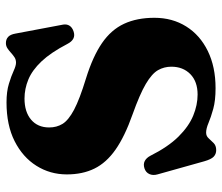

<svg xmlns="http://www.w3.org/2000/svg" viewBox="-72 -683 773 669"><g transform="rotate(90 314.5 -348.5)"><path d="M336.8 15.3Q299.1 15.3 271.9 7Q244.7 -1.3 226.8 -9.6Q208.9 -17.8 198.5 -17.8Q187.6 -17.8 179.5 -12.5Q171.4 -7.1 163.9 -0.2Q156.4 6.7 148.4 12Q140.4 17.4 130.1 17.4Q117 17.4 108.6 9.7Q100.1 1.9 97 -16L65.7 -182.1Q63.7 -194.9 69.5 -204.1Q75.3 -213.4 88.7 -218.1Q103.3 -223.2 114.2 -217.7Q125.2 -212.3 133.3 -196.4Q163.1 -139.2 193.8 -106.7Q224.6 -74.2 257 -60.8Q289.4 -47.4 323.4 -47.4Q369.7 -47.4 396.9 -70.3Q424 -93.2 424.1 -133.1Q424.2 -159.3 411.6 -180Q398.9 -200.6 362.3 -220.1Q325.6 -239.5 253.3 -261.6Q176.4 -285.5 130 -317.5Q83.6 -349.5 62.8 -394.4Q42 -439.2 42 -500Q42 -562.6 72.2 -610.8Q102.3 -658.9 157.6 -686Q212.9 -713.1 287.3 -713.1Q330.4 -713.1 359.5 -705Q388.7 -696.9 408.4 -688.5Q428.2 -680.2 442 -680.2Q454 -680.2 461.7 -688.8Q469.5 -697.5 478.5 -706.4Q487.5 -715.3 503.1 -715.3Q516.7 -715.3 525.9 -706.6Q535.1 -697.9 541.9 -674L587.7 -510.7Q592.1 -494.8 586.5 -482.5Q580.9 -470.1 566.8 -465.4Q552.2 -460.7 541.2 -466.3Q530.2 -471.9 522.8 -485.9Q491.6 -548 455.9 -584Q420.2 -619.9 383 -635.2Q345.9 -650.5 309.5 -650.5Q264.1 -650.5 238.2 -625.1Q212.4 -599.7 212.4 -558.9Q212.4 -533.8 224.5 -512.5Q236.6 -491.3 272.4 -470.1Q308.3 -449 378.6 -423.9Q455.5 -396.7 501.3 -364.6Q547.1 -332.5 567.4 -291Q587.8 -249.6 587.7 -194.4Q587.6 -136.4 557.6 -88.8Q527.7 -41.2 471.8 -12.9Q415.9 15.3 336.8 15.3Z"/></g></svg>

Font: Fraunces
Style: Regular
Weight: 900
Version: Version 1.000;[b76b70a41]